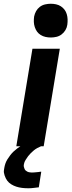

<svg xmlns="http://www.w3.org/2000/svg" viewBox="-66 -780 386 1024"><path d="M21 0 107 -520H253L167 0ZM82 224Q66 224 50.5 222Q35 220 21 215.5Q7 211 -6 203Q-19 195 -27.5 183.5Q-36 172 -41.5 155.5Q-47 139 -45 128L-43 115Q-41 103 -37 91.5Q-33 80 -26 69Q-19 58 -11 47.5Q-3 37 6 28.5Q15 20 27.5 10.5Q40 1 47 -3L56 -8H154L153 0Q143 4 133 9.5Q123 15 114.5 22Q106 29 98.5 36.5Q91 44 84 53Q77 62 70.5 73Q64 84 63 90L61 99Q60 105 61.5 110.5Q63 116 65 121Q67 126 71 129.5Q75 133 80 135.5Q85 138 91.5 139Q98 140 102 140H107Q112 140 117.5 139.5Q123 139 128 138.5Q133 138 139 137.5Q145 137 148 136H154L141 219Q134 220 128 220.5Q122 221 115.5 222Q109 223 101.5 223.5Q94 224 89 224ZM205 -580Q191 -580 177 -583Q163 -586 151 -593.5Q139 -601 131.5 -611.5Q124 -622 119.5 -635.5Q115 -649 114.5 -663Q114 -677 116 -692Q119 -707 126.5 -720.5Q134 -734 146.5 -743.5Q159 -753 174.5 -756.5Q190 -760 205 -760Q219 -760 233 -757Q247 -754 258.5 -746.5Q270 -739 278 -728.5Q286 -718 290 -704.5Q294 -691 294.5 -677Q295 -663 293 -648Q291 -633 283 -619.5Q275 -606 262.5 -596.5Q250 -587 235 -583.5Q220 -580 205 -580Z"/></svg>

Font: Iosevka Aile Heavy
Style: Italic
Weight: 900
Italic angle: -9°
Designer: Belleve Invis
Foundry: Belleve Invis
Version: Version 31.1.0; ttfautohint (v1.8.4)